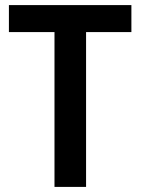

<svg xmlns="http://www.w3.org/2000/svg" viewBox="-20 -734 552 754"><path d="M318 0V-608H496V-714H15V-608H194V0Z"/></svg>

Font: Noto Sans Devanagari UI SemiCondensed SemiBold
Style: Regular
Weight: 600
Width: 4
Designer: Jelle Bosma - Monotype Design Team
Foundry: Monotype Imaging Inc.
Version: Version 2.004